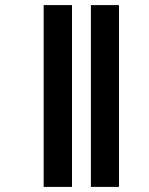

<svg xmlns="http://www.w3.org/2000/svg" viewBox="-20 -682 585 752"><path d="M151 -662H262V50H151ZM336 -662H446V50H336Z"/></svg>

Font: Noto Sans Sinhala UI ExtraCondensed
Style: Bold
Weight: 700
Width: 2
Designer: Jelle Bosma - Monotype Design Team
Foundry: Monotype Imaging Inc.
Version: Version 2.006; ttfautohint (v1.8.4.7-5d5b)